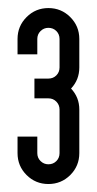

<svg xmlns="http://www.w3.org/2000/svg" viewBox="-20 -880 239 474"><path d="M99.5 -686Q111.2 -686 119.1 -693.9Q127 -701.8 127 -713.5V-783.8Q127 -795.5 119.1 -803.4Q111.2 -811.3 99.5 -811.3Q88.3 -811.3 80.2 -803.4Q72.1 -795.5 72.1 -783.8V-745.9H23.3V-783.8Q23.3 -815.5 45.6 -837.8Q67.9 -860.1 99.5 -860.1Q131.2 -860.1 153.5 -837.8Q175.8 -815.5 175.8 -783.8V-713.5Q175.8 -683 155.4 -661.4Q175.8 -639.7 175.8 -609.7V-501.9Q175.8 -470.2 153.5 -447.9Q131.2 -425.7 99.5 -425.7Q67.9 -425.7 45.6 -447.9Q23.3 -470.2 23.3 -501.9V-542.7H72.1V-501.9Q72.1 -490.2 80.2 -482.3Q88.3 -474.4 99.5 -474.4Q111.2 -474.4 119.1 -482.3Q127 -490.2 127 -501.9V-609.7Q127 -621 119.1 -629.1Q111.2 -637.2 99.5 -637.2H65V-686Z"/></svg>

Font: Marapfhont
Style: Book
Weight: 400
Version: Version 0.15